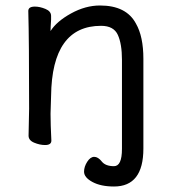

<svg xmlns="http://www.w3.org/2000/svg" viewBox="-20 -511 628 699"><path d="M395 168Q347 168 316.5 151.5Q286 135 286 114Q286 96 297.5 78Q309 60 323 60Q337 60 350.5 77Q364 94 395 94Q424 94 424 31V-293Q424 -351 409 -384Q394 -417 348 -417Q169 -417 166 -162L164 -97Q164 -59 167 1Q167 17 144 17Q125 17 104.5 8.5Q84 0 84 -17L86 -115Q86 -364 83 -471Q83 -487 107 -487Q125 -487 145.5 -478.5Q166 -470 166 -453V-439Q164 -411 164 -398Q186 -433 238.5 -462Q291 -491 344 -491Q440 -491 475 -425Q502 -378 502 -297V30Q502 168 395 168Z"/></svg>

Font: ToneOZ-Pinyin-WenKai-Medium
Style: Medium
Weight: 700
Designer: Fontworks Inc.
Foundry: ToneOZ
Version: Version 0.240331